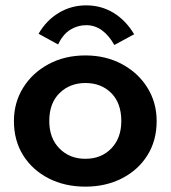

<svg xmlns="http://www.w3.org/2000/svg" viewBox="-20 -686 640 717"><path d="M299 11Q222 11 161.5 -20Q101 -51 66.5 -106Q32 -161 32 -234Q32 -303 66.5 -358.5Q101 -414 161.5 -446.5Q222 -479 299 -479Q375 -479 435.5 -446.5Q496 -414 530.5 -358.5Q565 -303 565 -234Q565 -161 530.5 -106Q496 -51 435.5 -20Q375 11 299 11ZM299 -93Q358 -93 395.5 -131.5Q433 -170 433 -234Q433 -301 395.5 -338.5Q358 -376 299 -376Q241 -376 202.5 -338.5Q164 -301 164 -234Q164 -170 202 -131.5Q240 -93 299 -93ZM197 -520 124 -560Q153 -610 199.5 -638Q246 -666 302 -666Q358 -666 404 -638Q450 -610 481 -558L407 -518Q365 -592 302 -592Q270 -592 242.5 -575Q215 -558 197 -520Z"/></svg>

Font: Inconsolata Expanded ExtraBold
Style: Regular
Weight: 800
Width: 7
Monospace: yes
Designer: Raph Levien, Cyreal, Brenton Simpson
Foundry: Raph Levien, Cyreal, Google
Version: Version 3.001; ttfautohint (v1.8.2.53-6de2)